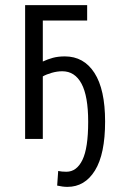

<svg xmlns="http://www.w3.org/2000/svg" viewBox="-20 -542 463 749"><path d="M243 187Q225 187 203 182L207 125Q221 128 239 128Q279 128 301.5 82Q324 36 324 -67Q324 -167 298 -215.5Q272 -264 223 -264Q203 -264 182 -258Q161 -252 147 -244V0H78V-522H320V-462H147V-302Q166 -311 186.5 -316.5Q207 -322 233 -322Q307 -322 348.5 -257.5Q390 -193 390 -68Q390 59 350.5 123Q311 187 243 187Z"/></svg>

Font: Ubuntu Sans Condensed
Style: Regular
Weight: 400
Width: 3
Designer: Dalton Maag Ltd
Foundry: Dalton Maag Ltd
Version: Version 1.006; ttfautohint (v1.8.4.7-5d5b)